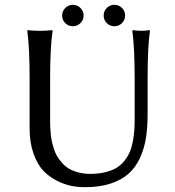

<svg xmlns="http://www.w3.org/2000/svg" viewBox="-20 -774 732 804"><path d="M253.4 -677.2Q240.2 -690.4 240.2 -709Q240.2 -727.5 253.4 -740.7Q266.6 -753.9 285.2 -753.9Q303.7 -753.9 316.9 -740.7Q330.1 -727.5 330.1 -709Q330.1 -690.4 316.9 -677.2Q303.7 -664.1 285.2 -664.1Q266.6 -664.1 253.4 -677.2ZM427.2 -677.2Q414.1 -690.4 414.1 -709Q414.1 -727.5 427.2 -740.7Q440.4 -753.9 459 -753.9Q477.5 -753.9 490.7 -740.7Q503.9 -727.5 503.9 -709Q503.9 -690.4 490.7 -677.2Q477.5 -664.1 459 -664.1Q440.4 -664.1 427.2 -677.2ZM543.9 -444.8Q543.9 -573.7 534.2 -645L536.1 -647.9Q554.7 -645 570.8 -645Q587.9 -645 606 -647.9L607.9 -645Q598.1 -578.6 598.1 -444.8V-294.9Q598.1 -238.8 590.8 -194.3Q583.5 -149.9 565.2 -110.8Q546.9 -71.8 517.6 -45.9Q488.3 -20 442.6 -5.1Q397 9.8 336.9 9.8Q306.6 9.8 277.8 4.2Q249 -1.5 216.6 -18.1Q184.1 -34.7 159.9 -60.8Q135.7 -86.9 119.9 -132.1Q104 -177.2 104 -235.8V-444.8Q104 -573.7 94.2 -645L96.2 -647.9Q114.3 -645 147 -645Q179.7 -645 198.2 -647.9L200.2 -645Q189.9 -575.2 189.9 -444.8V-269Q189.9 -255.4 190.2 -246.8Q190.4 -238.3 191.9 -219.5Q193.4 -200.7 196 -187Q198.7 -173.3 204.6 -154.1Q210.4 -134.8 218.5 -120.8Q226.6 -106.9 239.7 -92Q252.9 -77.1 269 -67.6Q285.2 -58.1 307.9 -52Q330.6 -45.9 357.9 -45.9Q393.1 -45.9 421.4 -53Q449.7 -60.1 468.8 -71.8Q487.8 -83.5 502 -101.8Q516.1 -120.1 523.9 -138.7Q531.7 -157.2 536.4 -182.4Q541 -207.5 542.5 -228.8Q543.9 -250 543.9 -276.9Z"/></svg>

Font: Linux Biolinum G
Style: Regular
Weight: 400
Designer: Philipp H. Poll
Foundry: Philipp H. Poll
Version: Version 1.1.0 ; ttfautohint (v1.6)